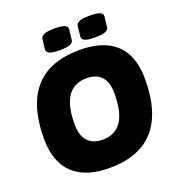

<svg xmlns="http://www.w3.org/2000/svg" viewBox="-155 -1002 1041 1134"><g transform="rotate(-20 365.5 -435.0)"><path d="M341 8Q241 8 172.5 -25Q104 -58 69 -123.5Q34 -189 34 -287Q34 -371 49 -438Q64 -505 94 -555.5Q124 -606 169 -640Q214 -674 274.5 -691Q335 -708 410 -708Q511 -708 579 -675Q647 -642 681.5 -577Q716 -512 716 -415Q716 -331 701 -263.5Q686 -196 656 -145Q626 -94 581 -60Q536 -26 476 -9Q416 8 341 8ZM359 -163Q391 -163 416.5 -172.5Q442 -182 461 -201Q480 -220 492.5 -248Q505 -276 511 -313.5Q517 -351 517 -397Q517 -467 485 -502Q453 -537 392 -537Q360 -537 334.5 -527.5Q309 -518 290 -499.5Q271 -481 258.5 -453.5Q246 -426 239.5 -389Q233 -352 233 -306Q233 -235 265.5 -199Q298 -163 359 -163ZM523 -746Q478 -746 459.5 -754.5Q441 -763 442 -780L449 -844Q451 -861 471.5 -869.5Q492 -878 537 -878Q582 -878 600.5 -869.5Q619 -861 617 -844L610 -780Q609 -763 588.5 -754.5Q568 -746 523 -746ZM301 -746Q257 -746 238 -754.5Q219 -763 220 -780L227 -844Q229 -861 250 -869.5Q271 -878 315 -878Q359 -878 378 -869.5Q397 -861 395 -844L388 -780Q387 -763 366 -754.5Q345 -746 301 -746Z"/></g></svg>

Font: Asap Black
Style: Italic
Weight: 900
Italic angle: -6°
Designer: Pablo Cosgaya
Foundry: Omnibus-Type
Version: Version 3.001